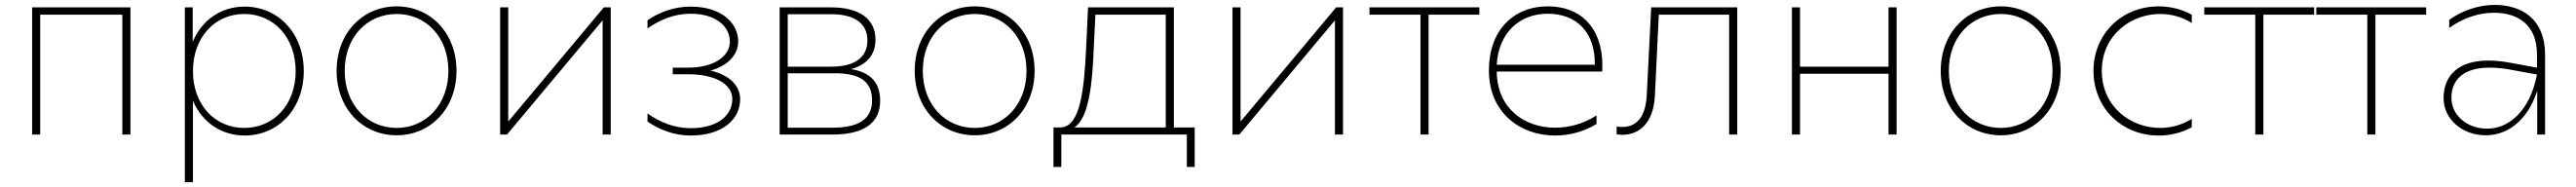

<svg xmlns="http://www.w3.org/2000/svg" viewBox="-20 -549 10506 763"><path d="M111 0H144V-489H479V0H512V-519H111Z M978 -522C881 -522 803 -467 766 -378V-519H734V194H767V-138C804 -50 883 4 978 4C1114 4 1219 -104 1219 -259C1219 -414 1114 -522 978 -522ZM976 -492C1096 -492 1186 -397 1186 -259C1186 -121 1096 -27 976 -27C857 -27 767 -121 767 -259C767 -397 857 -492 976 -492Z M1598 3C1736 3 1842 -106 1842 -260C1842 -414 1736 -523 1598 -523C1459 -523 1353 -414 1353 -260C1353 -106 1459 3 1598 3ZM1598 -27C1478 -27 1386 -122 1386 -260C1386 -398 1478 -492 1598 -492C1717 -492 1809 -398 1809 -260C1809 -122 1717 -27 1598 -27Z M2020 0H2048L2438 -466V0H2471V-519H2443L2053 -53V-519H2020Z M2797 4C2929 4 2999 -64 2999 -144C2999 -202 2952 -244 2878 -261C2947 -280 2991 -324 2991 -380C2991 -454 2924 -522 2797 -522C2731 -522 2669 -500 2621 -466V-433C2670 -467 2728 -493 2797 -493C2903 -493 2957 -439 2957 -379C2957 -318 2889 -273 2788 -273H2724V-246H2788C2894 -246 2967 -207 2967 -145C2967 -79 2909 -26 2797 -26C2731 -26 2672 -50 2621 -86V-53C2669 -20 2730 4 2797 4Z M3160 0H3375C3507 0 3570 -49 3570 -138C3570 -210 3533 -254 3451 -267C3512 -283 3551 -323 3551 -387C3551 -474 3482 -519 3370 -519H3160ZM3376 -28H3193V-250H3386C3490 -250 3537 -215 3537 -139C3537 -62 3481 -28 3376 -28ZM3370 -277H3193V-491H3370C3464 -491 3518 -455 3518 -384C3518 -313 3464 -277 3370 -277Z M3956 3C4094 3 4200 -106 4200 -260C4200 -414 4094 -523 3956 -523C3817 -523 3711 -414 3711 -260C3711 -106 3817 3 3956 3ZM3956 -27C3836 -27 3744 -122 3744 -260C3744 -398 3836 -492 3956 -492C4075 -492 4167 -398 4167 -260C4167 -122 4075 -27 3956 -27Z M4277 132H4309V0H4821V132H4853V-29H4768V-519H4418L4410 -349C4402 -193 4389 -34 4308 -29H4277ZM4362 -29C4422 -67 4436 -213 4441 -348L4448 -489H4735V-29Z M5007 0H5035L5425 -466V0H5458V-519H5430L5040 -53V-519H5007Z M5774 0H5807V-489H6014V-519H5566V-489H5774Z M6323 4C6381 4 6439 -11 6492 -43V-78C6441 -45 6382 -28 6323 -28C6200 -28 6087 -104 6085 -257H6515C6525 -410 6448 -523 6293 -523C6152 -523 6053 -424 6053 -262C6053 -88 6182 4 6323 4ZM6485 -285H6085C6092 -413 6176 -493 6293 -493C6410 -493 6487 -418 6485 -285Z M7033 0H7066V-519H6715L6697 -163C6693 -67 6651 -31 6598 -31C6590 -31 6582 -31 6574 -33V-1C6582 0 6590 1 6598 1C6667 1 6724 -48 6730 -157L6746 -489H7033Z M7289 0H7322V-248H7683V0H7716V-519H7683V-277H7322V-519H7289Z M8141 3C8279 3 8385 -106 8385 -260C8385 -414 8279 -523 8141 -523C8002 -523 7896 -414 7896 -260C7896 -106 8002 3 8141 3ZM8141 -27C8021 -27 7929 -122 7929 -260C7929 -398 8021 -492 8141 -492C8260 -492 8352 -398 8352 -260C8352 -122 8260 -27 8141 -27Z M8785 4C8837 4 8882 -9 8920 -30V-64C8880 -39 8835 -27 8791 -27C8670 -27 8553 -114 8553 -260C8553 -405 8671 -492 8791 -492C8836 -492 8881 -480 8920 -455V-489C8882 -510 8836 -523 8785 -523C8633 -523 8519 -409 8519 -260C8519 -110 8633 4 8785 4Z M9179 0H9212V-489H9419V-519H8971V-489H9179Z M9636 0H9669V-489H9876V-519H9428V-489H9636Z M10329 0H10361V-327C10361 -470 10267 -529 10155 -529C10092 -529 10024 -507 9970 -468V-435C10026 -476 10092 -497 10152 -497C10251 -497 10328 -447 10328 -327V-273L10219 -293C10186 -299 10157 -302 10130 -302C10001 -302 9947 -235 9947 -149C9947 -63 10023 3 10119 3C10203 3 10287 -51 10329 -178ZM9979 -150C9979 -224 10029 -273 10134 -273C10158 -273 10184 -271 10213 -266L10328 -245C10298 -91 10210 -24 10124 -24C10045 -24 9979 -77 9979 -150Z"/></svg>

Font: Chess Sans ExtraLight
Style: Regular
Weight: 275
Designer: Wolf Bōese
Foundry: Wolf Bōese
Version: Version 7.223;Glyphs 3.3 (3306)